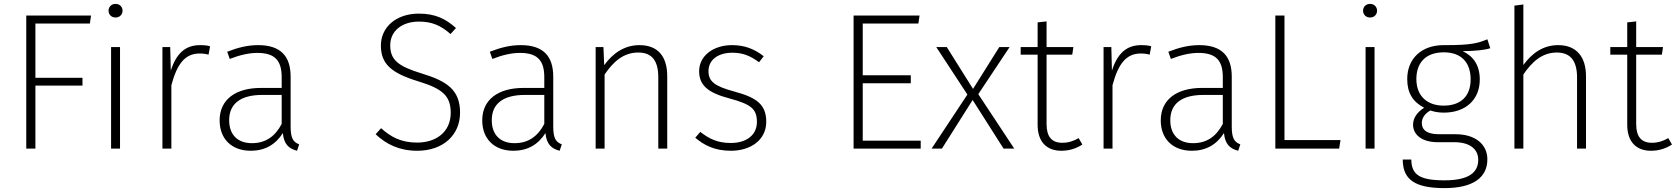

<svg xmlns="http://www.w3.org/2000/svg" viewBox="-20 -764 8615 987"><path d="M115 0H162V-324H404V-364H162V-643H442L448 -684H115Z M574 -744C552 -744 538 -728 538 -709C538 -690 552 -674 574 -674C596 -674 610 -690 610 -709C610 -728 596 -744 574 -744ZM597 -522H551V0H597Z M1008 -532C933 -532 886 -489 858 -401L855 -522H815V0H861V-326C890 -435 931 -489 1006 -489C1023 -489 1038 -487 1052 -483L1060 -526C1048 -530 1031 -532 1008 -532Z M1474 -113V-370C1474 -475 1423 -532 1307 -532C1254 -532 1204 -520 1148 -498L1161 -461C1212 -481 1259 -492 1303 -492C1394 -492 1428 -452 1428 -367V-312H1321C1192 -312 1109 -253 1109 -145C1109 -52 1169 11 1269 11C1341 11 1396 -20 1434 -80C1439 -24 1464 0 1507 11L1518 -22C1489 -33 1474 -51 1474 -113ZM1275 -28C1202 -28 1158 -71 1158 -146C1158 -234 1221 -276 1328 -276H1428V-127C1395 -64 1347 -28 1275 -28Z M2133 -694C2016 -694 1938 -624 1938 -530C1938 -435 1992 -388 2130 -346C2254 -308 2297 -272 2297 -184C2297 -88 2225 -31 2124 -31C2042 -31 1989 -60 1939 -105L1911 -74C1966 -22 2033 11 2125 11C2257 11 2345 -69 2345 -185C2345 -302 2277 -347 2149 -386C2027 -423 1986 -456 1986 -531C1986 -604 2045 -653 2134 -653C2199 -653 2245 -634 2296 -589L2324 -620C2272 -666 2220 -694 2133 -694Z M2824 -113V-370C2824 -475 2773 -532 2657 -532C2604 -532 2554 -520 2498 -498L2511 -461C2562 -481 2609 -492 2653 -492C2744 -492 2778 -452 2778 -367V-312H2671C2542 -312 2459 -253 2459 -145C2459 -52 2519 11 2619 11C2691 11 2746 -20 2784 -80C2789 -24 2814 0 2857 11L2868 -22C2839 -33 2824 -51 2824 -113ZM2625 -28C2552 -28 2508 -71 2508 -146C2508 -234 2571 -276 2678 -276H2778V-127C2745 -64 2697 -28 2625 -28Z M3267 -532C3190 -532 3130 -490 3086 -429L3082 -522H3042V0H3088V-381C3133 -447 3185 -494 3261 -494C3329 -494 3364 -455 3364 -366V0H3410V-372C3410 -474 3362 -532 3267 -532Z M3743 -532C3647 -532 3574 -477 3574 -398C3574 -326 3619 -287 3730 -258C3841 -228 3871 -204 3871 -137C3871 -68 3815 -29 3737 -29C3669 -29 3626 -50 3580 -86L3554 -56C3599 -18 3653 11 3737 11C3841 11 3919 -46 3919 -138C3919 -227 3869 -263 3753 -294C3657 -320 3622 -344 3622 -398C3622 -457 3672 -493 3745 -493C3799 -493 3837 -477 3882 -444L3906 -475C3857 -513 3807 -532 3743 -532Z M4707 -684H4368V0H4713V-41H4415V-336H4662V-377H4415V-643H4701Z M5009 -280 5170 -522H5117L4982 -307L4847 -522H4793L4953 -278L4769 0H4822L4980 -250L5139 0H5194Z M5525 -54C5499 -39 5472 -30 5441 -30C5386 -30 5360 -62 5360 -126V-483H5492L5498 -522H5360V-654L5314 -649V-522H5227V-483H5314V-123C5314 -34 5361 11 5436 11C5478 11 5513 -1 5544 -21Z M5846 -532C5771 -532 5724 -489 5696 -401L5693 -522H5653V0H5699V-326C5728 -435 5769 -489 5844 -489C5861 -489 5876 -487 5890 -483L5898 -526C5886 -530 5869 -532 5846 -532Z M6312 -113V-370C6312 -475 6261 -532 6145 -532C6092 -532 6042 -520 5986 -498L5999 -461C6050 -481 6097 -492 6141 -492C6232 -492 6266 -452 6266 -367V-312H6159C6030 -312 5947 -253 5947 -145C5947 -52 6007 11 6107 11C6179 11 6234 -20 6272 -80C6277 -24 6302 0 6345 11L6356 -22C6327 -33 6312 -51 6312 -113ZM6113 -28C6040 -28 5996 -71 5996 -146C5996 -234 6059 -276 6166 -276H6266V-127C6233 -64 6185 -28 6113 -28Z M6583 -684H6536V0H6864L6871 -44H6583Z M7023 -744C7001 -744 6987 -728 6987 -709C6987 -690 7001 -674 7023 -674C7045 -674 7059 -690 7059 -709C7059 -728 7045 -744 7023 -744ZM7046 -522H7000V0H7046Z M7626 -562C7579 -543 7545 -531 7401 -532C7287 -532 7214 -462 7214 -358C7214 -287 7242 -241 7301 -210C7266 -188 7244 -158 7244 -123C7244 -73 7287 -33 7371 -33H7456C7533 -33 7579 0 7579 58C7579 123 7530 163 7406 163C7277 163 7236 134 7235 56H7191C7191 159 7253 203 7406 203C7555 203 7626 147 7626 55C7626 -21 7565 -74 7463 -74H7377C7311 -74 7289 -99 7289 -132C7289 -158 7306 -181 7333 -196C7353 -189 7377 -185 7402 -185C7517 -185 7587 -254 7587 -355C7587 -431 7552 -476 7499 -501C7564 -502 7608 -506 7641 -516ZM7402 -495C7495 -495 7540 -440 7540 -356C7540 -270 7490 -221 7401 -221C7318 -221 7261 -269 7261 -358C7261 -438 7306 -495 7402 -495Z M7990 -532C7913 -532 7856 -491 7811 -430V-741L7765 -735V0H7811V-381C7856 -447 7908 -494 7983 -494C8051 -494 8087 -454 8087 -366V0H8133V-372C8133 -472 8084 -532 7990 -532Z M8556 -54C8530 -39 8503 -30 8472 -30C8417 -30 8391 -62 8391 -126V-483H8523L8529 -522H8391V-654L8345 -649V-522H8258V-483H8345V-123C8345 -34 8392 11 8467 11C8509 11 8544 -1 8575 -21Z"/></svg>

Font: Fira Sans ExtraLight
Style: Regular
Weight: 200
Designer: bBox Type GmbH & Carrois Corporate GbR & Edenspiekermann AG
Foundry: bBox Type GmbH & Carrois Corporate GbR & Edenspiekermann AG
Version: Version 4.300;PS 004.300;hotconv 1.0.88;makeotf.lib2.5.64775